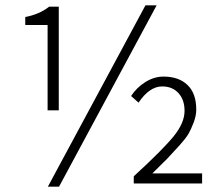

<svg xmlns="http://www.w3.org/2000/svg" viewBox="-20 -690 830 722"><path d="M160 12 527 -670H569L202 12ZM159 -275V-596H75V-626Q128 -636 165 -665H201V-275ZM483 0V-27Q592 -127 633 -177.5Q674 -228 674 -273Q674 -315 651 -340Q628 -365 590 -365Q542 -365 501 -304L473 -329Q493 -360 526 -381Q559 -402 595 -402Q652 -402 685 -370.5Q718 -339 718 -278Q718 -255 708.5 -230Q699 -205 689.5 -188Q680 -171 651 -139Q622 -107 609 -93.5Q596 -80 553 -38H740V0Z"/></svg>

Font: Assistant Light
Style: Regular
Weight: 300
Designer: Hebrew By Ben Nathan, Latin by Paul Hunt
Version: Version 2.001;PS 002.001;hotconv 1.0.88;makeotf.lib2.5.64775